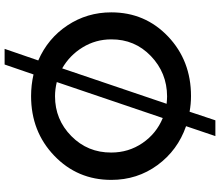

<svg xmlns="http://www.w3.org/2000/svg" viewBox="-82 -770 973 850"><g transform="rotate(90 405.0 -344.5)"><path d="M405.8 -101.1Q508.8 -101.1 582 -173.3Q655.3 -245.6 654.8 -350.1Q654.8 -426.8 612.8 -488.3Q570.8 -549.8 502 -578.1L342.8 -108.9Q375 -101.1 405.8 -101.1ZM153.8 -350.1Q153.8 -281.2 189 -223.6Q224.1 -166 282.2 -132.8L439 -595.2Q417 -597.2 405.8 -597.2Q301.8 -596.7 227.5 -525.4Q153.3 -454.1 153.8 -350.1ZM34.2 -350.1Q34.2 -500 141.1 -601.6Q248 -703.1 404.8 -703.1Q439.9 -703.1 474.1 -696.8L512.2 -811H582L538.1 -681.2Q645 -644 710.4 -554.7Q775.9 -465.3 775.9 -350.1Q775.9 -200.2 668.9 -97.7Q562 4.9 404.8 4.9Q356 4.9 309.1 -5.9L265.1 122.1H195.8L247.1 -26.9Q149.4 -69.3 91.8 -156.2Q34.2 -243.2 34.2 -350.1Z"/></g></svg>

Font: TruenoRg
Style: Book
Weight: 400
Designer: Julieta Ulanovsky
Foundry: Julieta Ulanovsky
Version: Version 3.001b